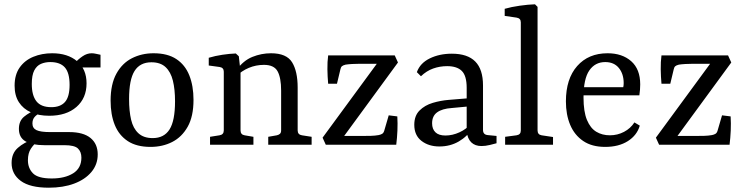

<svg xmlns="http://www.w3.org/2000/svg" viewBox="-20 -674 3466 894"><path d="M435 45Q435 92 405.5 127Q376 162 325 181Q274 200 207 200Q120 200 77 168.5Q34 137 34 85Q34 40 63 14.5Q92 -11 134 -25L157 -18Q138 -3 124 18Q110 39 110 72Q110 109 133.5 133Q157 157 221 157Q282 157 320.5 133Q359 109 359 60Q359 33 343 17.5Q327 2 280 2H187Q129 2 98.5 -16Q68 -34 68 -74Q68 -111 92.5 -131Q117 -151 147 -162L166 -147Q150 -140 140.5 -128.5Q131 -117 131 -99Q131 -77 150 -68Q169 -59 213 -59H302Q368 -59 401.5 -31.5Q435 -4 435 45ZM383 -286Q383 -217 336 -176Q289 -135 209 -135Q160 -135 124 -151Q88 -167 68 -198Q48 -229 48 -275Q48 -326 71.5 -359.5Q95 -393 135 -409.5Q175 -426 223 -426Q295 -426 339 -389Q383 -352 383 -286ZM128 -283Q128 -230 149.5 -202.5Q171 -175 219 -175Q261 -175 282.5 -199Q304 -223 304 -279Q304 -335 282 -360Q260 -385 214 -385Q190 -385 170.5 -376.5Q151 -368 139.5 -346Q128 -324 128 -283ZM343 -360 323 -376Q344 -398 364.5 -412Q385 -426 407 -426Q416 -426 427 -423.5Q438 -421 448 -419V-360Z M795 -202Q795 -258 785 -298.5Q775 -339 751 -361.5Q727 -384 685 -384Q632 -384 606.5 -343.5Q581 -303 581 -213Q581 -157 590.5 -116.5Q600 -76 624.5 -53.5Q649 -31 691 -31Q744 -31 769.5 -71.5Q795 -112 795 -202ZM495 -205Q495 -282 522 -331Q549 -380 594.5 -403Q640 -426 695 -426Q760 -426 801 -399Q842 -372 861.5 -323Q881 -274 881 -209Q881 -132 854 -84Q827 -36 782 -13Q737 10 681 10Q616 10 575 -17Q534 -44 514.5 -92Q495 -140 495 -205Z M1229 0V-37L1269 -44Q1278 -46 1283.5 -51Q1289 -56 1289 -67V-252Q1289 -312 1272.5 -342Q1256 -372 1209 -372Q1172 -372 1138.5 -358Q1105 -344 1078 -317L1081 -348Q1113 -392 1155 -409Q1197 -426 1242 -426Q1314 -426 1340 -384Q1366 -342 1366 -266V-67Q1366 -47 1386 -44L1431 -37V0ZM958 0V-37L1002 -44Q1022 -47 1022 -67V-340Q1022 -359 1003 -362L952 -369V-405Q982 -414 1015.5 -419Q1049 -424 1078 -425L1092 -412L1100 -340V-67Q1100 -47 1119 -44L1160 -37V0Z M1744 -390 1751 -377H1654Q1637 -377 1619.5 -376Q1602 -375 1589 -373Q1577 -370 1572 -365.5Q1567 -361 1565 -351L1549 -284H1508Q1505 -317 1504.5 -351.5Q1504 -386 1508 -416H1818L1833 -383L1573 -28L1566 -41H1667Q1688 -41 1707 -41.5Q1726 -42 1743 -45Q1753 -47 1759.5 -51Q1766 -55 1769 -65L1790 -137L1830 -132Q1832 -100 1830.5 -66Q1829 -32 1825 0H1497L1482 -33Z M2026 8Q1976 8 1942.5 -18Q1909 -44 1909 -93Q1909 -135 1933.5 -159.5Q1958 -184 1995 -195Q2032 -206 2070 -209L2168 -217V-179L2083 -171Q2039 -168 2015.5 -151Q1992 -134 1992 -100Q1992 -73 2007.5 -58Q2023 -43 2054 -43Q2087 -43 2119.5 -58Q2152 -73 2169 -95L2178 -76Q2157 -39 2116.5 -15.5Q2076 8 2026 8ZM1921 -338Q1936 -380 1981 -402Q2026 -424 2084 -424Q2157 -424 2193 -387.5Q2229 -351 2229 -276V-69Q2229 -47 2251 -45L2292 -41V-7Q2282 -4 2261 1Q2240 6 2222 6Q2192 6 2174.5 -11Q2157 -28 2153 -61V-265Q2153 -321 2130.5 -343.5Q2108 -366 2062 -366Q2028 -366 1997 -355Q1966 -344 1940 -319Z M2483 -67Q2483 -47 2502 -44L2555 -36V0H2332V-37L2385 -44Q2405 -47 2405 -66V-570Q2405 -589 2385 -592L2330 -600V-633Q2361 -642 2400.5 -647.5Q2440 -653 2471 -654L2483 -642Z M2615 -202Q2615 -307 2667.5 -366.5Q2720 -426 2809 -426Q2877 -426 2919 -389Q2961 -352 2961 -281Q2961 -271 2960 -256.5Q2959 -242 2957 -230H2672V-268H2882Q2883 -273 2883.5 -277Q2884 -281 2884 -287Q2884 -330 2861.5 -357.5Q2839 -385 2798 -385Q2751 -385 2724 -346Q2697 -307 2697 -220Q2697 -154 2713 -115.5Q2729 -77 2756.5 -60.5Q2784 -44 2820 -44Q2855 -44 2885.5 -60Q2916 -76 2934 -104L2959 -89Q2946 -44 2903.5 -17Q2861 10 2798 10Q2736 10 2695.5 -17.5Q2655 -45 2635 -92.5Q2615 -140 2615 -202Z M3296 -390 3303 -377H3206Q3189 -377 3171.5 -376Q3154 -375 3141 -373Q3129 -370 3124 -365.5Q3119 -361 3117 -351L3101 -284H3060Q3057 -317 3056.5 -351.5Q3056 -386 3060 -416H3370L3385 -383L3125 -28L3118 -41H3219Q3240 -41 3259 -41.5Q3278 -42 3295 -45Q3305 -47 3311.5 -51Q3318 -55 3321 -65L3342 -137L3382 -132Q3384 -100 3382.5 -66Q3381 -32 3377 0H3049L3034 -33Z"/></svg>

Font: Rasa
Style: Regular
Weight: 400
Designer: Anna Giedrys (Yrsa+Rasa design), David Brezina (Yrsa art-direction, Rasa art-direction, design)
Foundry: Rosetta Type Foundry
Version: Version 2.004